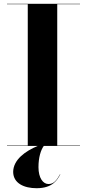

<svg xmlns="http://www.w3.org/2000/svg" viewBox="-20 -770 458 1013"><path d="M17 -2V0H179C114 27 50 72.5 49.5 137C50 197 107 223 173 223C259 223 283 178 298 150L297 149C280 179 265 201 236 201C207 201 183 169 183 112C183 60 195.5 21 211 0H402V-2H282V-748H402V-750H17V-748H126.5V-2Z"/></svg>

Font: Bodoni* 96pt
Style: Bold
Weight: 700
Version: Version 2.3